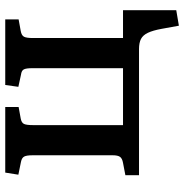

<svg xmlns="http://www.w3.org/2000/svg" viewBox="-5 -545 702 732"><g transform="rotate(-90 346.0 -179.0)"><path d="M614 152 602 86Q596 53 587 34Q578 15 563.5 7.5Q549 0 525 0H44V-52L91 -61Q108 -64 114 -72.5Q120 -81 120 -100V-406Q120 -429 115 -438Q110 -447 95 -450L46 -460L54 -510H304V-459L260 -451Q244 -448 239.5 -438.5Q235 -429 235 -404V-61H452V-408Q452 -430 447.5 -439Q443 -448 427 -450L381 -460L388 -510H638V-459L594 -451Q577 -448 572 -438.5Q567 -429 567 -404V-61H673V142Z"/></g></svg>

Font: Literata 18pt Medium
Style: Regular
Weight: 500
Designer: Latin by Veronika Burian and Jose Scaglione. Greek by Irene Vlachou. Cyrillic by Vera Evstafieva.
Foundry: TypeTogether
Version: Version 3.103;gftools[0.9.29]